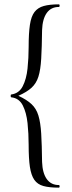

<svg xmlns="http://www.w3.org/2000/svg" viewBox="-20 -745 329 882"><path d="M32 -298Q29 -298 29 -304.5Q29 -311 32 -311Q67.6 -316 84.5 -349Q101.4 -382 106.5 -430.5Q111.6 -479 111.6 -529Q111.6 -592 117.4 -631Q123.2 -670 138.6 -690Q154 -710 181.1 -717.5Q208.3 -725 250 -725Q254 -725 254 -719Q254 -713 250 -713Q214.5 -713 194.8 -685.5Q175.2 -658 173.3 -607Q172.4 -527 169.3 -475.5Q166.3 -424 156.5 -393Q146.8 -362 125 -342Q103.2 -322 64.4 -305Q103.2 -287 125 -266.5Q146.9 -246 156.5 -214Q166.2 -182 169.3 -131Q172.4 -80 173.3 -1Q175.2 50 194.8 77.5Q214.5 105 250 105Q254 105 254 111Q254 117 250 117Q206.3 117 179.3 109.5Q152.2 102 137.6 81Q123.1 60 117.3 21.5Q111.6 -17 111.6 -80Q111.6 -131 106.5 -179.5Q101.3 -228 84.5 -261Q67.6 -294 32 -298Z"/></svg>

Font: Cormorant Light
Style: Regular
Weight: 300
Designer: Christian Thalmann (Catharsis Fonts)
Foundry: Catharsis Fonts
Version: Version 4.000